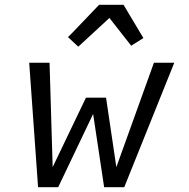

<svg xmlns="http://www.w3.org/2000/svg" viewBox="-20 -782 790 802"><path d="M139 0 102 -520H187L200 -84L339 -374H423L466 -84L623 -520H708L499 0H415L369 -306L223 0ZM307 -587 264 -627 283 -646 394 -762H496L579 -623L528 -591L437 -707Z"/></svg>

Font: Iosevka Custom Oblique
Style: Regular
Weight: 400
Italic angle: -9°
Designer: Belleve Invis
Foundry: Belleve Invis
Version: Version 27.0.1